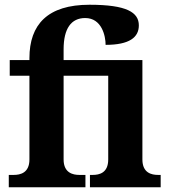

<svg xmlns="http://www.w3.org/2000/svg" viewBox="-20 -789 713 809"><path d="M17 0H340V-52H314C288 -52 248 -60 248 -117V-470H436V-117C436 -60 398 -52 371 -52H359V0H657V-52H646C619 -52 580 -60 580 -117V-536H248V-581C248 -669 280 -713 339 -713C409 -713 425 -637 425 -600C526 -600 565 -632 565 -682C565 -737 514 -769 357 -769C181 -769 104 -686 104 -544V-536H21V-470H104V-117C104 -60 65 -52 38 -52H17Z"/></svg>

Font: Noto Serif SemiCondensed
Style: Bold
Weight: 700
Width: 4
Designer: Monotype Design Team
Foundry: Monotype Imaging Inc.
Version: Version 2.015